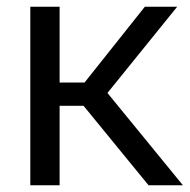

<svg xmlns="http://www.w3.org/2000/svg" viewBox="-20 -550 563 570"><path d="M70 0H157V-236H228L421 0H523L299 -274L506 -530H410L231 -305H157V-530H70Z"/></svg>

Font: Cheyenne Sans
Style: Regular
Weight: 400
Designer: The Public Sans project authors (U.S. Web Design System), Libre Franklin designed by Pablo Impallari and Rodrigo Fuenzal
Foundry: The Cheyenne Sans Project Authors
Version: Version 2.007